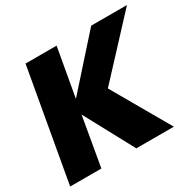

<svg xmlns="http://www.w3.org/2000/svg" viewBox="-152 -878 1075 1051"><g transform="rotate(-30 385.5 -352.5)"><path d="M422.9 0 255.9 -310.1 202.1 0H4.9L129.9 -705.1H326.2L272 -399.9L544.9 -705.1H771L452.1 -361.8L660.2 0Z"/></g></svg>

Font: Poppins ExtraBold
Style: Italic
Weight: 800
Italic angle: -10°
Designer: Ninad Kale (Devanagari), Jonny Pinhorn (Latin)
Foundry: Indian Type Foundry
Version: Version 3.200;PS 1.000;hotconv 16.6.54;makeotf.lib2.5.65590